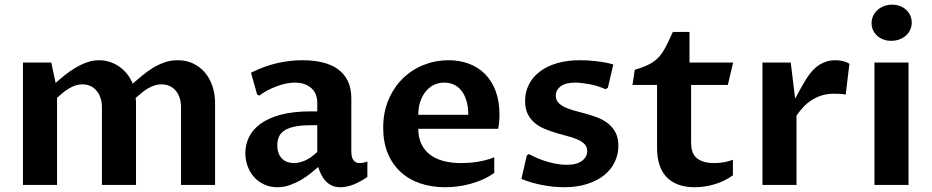

<svg xmlns="http://www.w3.org/2000/svg" viewBox="-20 -782 3940 812"><path d="M77.1 -517.6H196.8L215.3 -431.2Q232.4 -446.8 253.4 -463.6Q274.4 -480.5 297.9 -494.6Q321.3 -508.8 346.9 -518.1Q372.6 -527.3 398.9 -527.3Q423.8 -527.3 446.3 -519.5Q468.8 -511.7 487.1 -498.3Q505.4 -484.9 519.3 -466.8Q533.2 -448.7 541 -428.2Q560.5 -444.8 581.5 -462.4Q602.5 -480 626 -494.4Q649.4 -508.8 675.5 -518.1Q701.7 -527.3 731.4 -527.3Q768.1 -527.3 797.4 -513.2Q826.7 -499 847.2 -474.6Q867.7 -450.2 878.7 -417Q889.6 -383.8 889.6 -345.7V0H745.6V-327.6Q745.6 -350.1 739.7 -368.2Q733.9 -386.2 722.9 -398.9Q711.9 -411.6 696.8 -418.5Q681.6 -425.3 663.1 -425.3Q647.9 -425.3 634.3 -420.9Q620.6 -416.5 607.2 -408.9Q593.8 -401.4 580.6 -390.6Q567.4 -379.9 553.7 -367.7Q555.2 -357.4 555.2 -345.7V0H411.1V-327.6Q411.1 -350.1 405 -368.2Q398.9 -386.2 387.9 -398.9Q377 -411.6 361.8 -418.5Q346.7 -425.3 328.1 -425.3Q313.5 -425.3 300 -420.9Q286.6 -416.5 273.4 -408.9Q260.3 -401.4 247.3 -390.9Q234.4 -380.4 221.2 -368.2V0H77.1Z M1325.7 -75.7Q1312 -64 1293.7 -49.1Q1275.4 -34.2 1253.4 -21.2Q1231.4 -8.3 1206.1 0.7Q1180.7 9.8 1152.8 9.8Q1122.1 9.8 1096.9 -2Q1071.8 -13.7 1054.2 -33.4Q1036.6 -53.2 1027.1 -79.6Q1017.6 -106 1017.6 -134.8Q1017.6 -169.4 1032.7 -201.4Q1047.9 -233.4 1080.8 -257.8Q1113.8 -282.2 1166.5 -296.6Q1219.2 -311 1294.4 -311H1321.8V-346.2Q1321.8 -387.7 1295.7 -410.2Q1269.5 -432.6 1226.6 -432.6Q1209 -432.6 1189 -428.5Q1168.9 -424.3 1149.2 -416.7Q1129.4 -409.2 1110.6 -399.2Q1091.8 -389.2 1076.2 -377.4L1067.4 -382.3L1041.5 -474.6Q1102.5 -504.4 1156 -515.9Q1209.5 -527.3 1258.8 -527.3Q1304.7 -527.3 1343 -518.3Q1381.3 -509.3 1408.4 -490Q1435.5 -470.7 1450.7 -439.9Q1465.8 -409.2 1465.8 -365.7V-142.1Q1465.8 -133.8 1467 -125Q1468.3 -116.2 1472.2 -108.9Q1476.1 -101.6 1482.9 -96.9Q1489.7 -92.3 1501 -92.3Q1507.8 -92.3 1516.1 -93.8Q1524.4 -95.2 1533.7 -99.1V-33.7Q1504.4 -13.2 1475.3 -1.7Q1446.3 9.8 1418.9 9.8Q1399.4 9.8 1384.8 3.2Q1370.1 -3.4 1358.9 -14.6Q1347.7 -25.9 1339.6 -41.5Q1331.5 -57.1 1325.7 -75.7ZM1321.8 -252.4H1296.9Q1252 -252.4 1223.9 -246.1Q1195.8 -239.7 1180.2 -228.3Q1164.6 -216.8 1158.7 -201.2Q1152.8 -185.5 1152.8 -167.5Q1152.8 -148.4 1158.2 -134.3Q1163.6 -120.1 1173.1 -110.8Q1182.6 -101.6 1195.3 -96.9Q1208 -92.3 1222.7 -92.3Q1243.7 -92.3 1267.8 -102.1Q1292 -111.8 1321.8 -139.2Z M2070.3 -50.8Q2046.4 -33.7 2020 -22.2Q1993.7 -10.7 1966.8 -3.7Q1939.9 3.4 1913.6 6.6Q1887.2 9.8 1863.3 9.8Q1804.7 9.8 1756.3 -6.8Q1708 -23.4 1673.3 -55.7Q1638.7 -87.9 1619.6 -134.5Q1600.6 -181.2 1600.6 -241.2Q1600.6 -307.6 1623.3 -360.6Q1646 -413.6 1684.1 -450.7Q1722.2 -487.8 1772.2 -507.6Q1822.3 -527.3 1877 -527.3Q1923.3 -527.3 1962.9 -512.7Q2002.4 -498 2031.2 -469Q2060.1 -439.9 2076.2 -397Q2092.3 -354 2092.3 -297.4Q2092.3 -280.8 2090.8 -265.4Q2089.4 -250 2086.9 -237.3H1749Q1749 -200.7 1762 -173.3Q1774.9 -146 1798.6 -127.9Q1822.3 -109.9 1855.7 -101.1Q1889.2 -92.3 1929.7 -92.3Q1942.9 -92.3 1959.5 -93.3Q1976.1 -94.2 1994.6 -96.9Q2013.2 -99.6 2032.5 -104.5Q2051.8 -109.4 2070.3 -116.7ZM1960.4 -296.4Q1960.4 -330.6 1952.6 -356.2Q1944.8 -381.8 1931.2 -398.9Q1917.5 -416 1898.9 -424.3Q1880.4 -432.6 1858.9 -432.6Q1835 -432.6 1814.9 -422.9Q1794.9 -413.1 1780.3 -395Q1765.6 -377 1757.3 -352.1Q1749 -327.1 1749 -296.4Z M2208 -125 2216.8 -130.4Q2256.3 -108.9 2299.1 -96.9Q2341.8 -85 2377 -85Q2419.4 -85 2441.4 -101.8Q2463.4 -118.7 2463.4 -143.1Q2463.4 -161.1 2452.1 -172.6Q2440.9 -184.1 2422.4 -192.1Q2403.8 -200.2 2380.1 -206.3Q2356.4 -212.4 2332 -219.7Q2307.6 -227.1 2283.9 -236.8Q2260.3 -246.6 2241.7 -262Q2223.1 -277.3 2211.9 -299.8Q2200.7 -322.3 2200.7 -355Q2200.7 -392.1 2216.3 -423.6Q2231.9 -455.1 2261.7 -478.3Q2291.5 -501.5 2334.7 -514.4Q2377.9 -527.3 2433.1 -527.3Q2446.8 -527.3 2464.8 -526.4Q2482.9 -525.4 2502 -523.2Q2521 -521 2539.6 -517.6Q2558.1 -514.2 2573.7 -509.3L2550.8 -410.6L2540.5 -404.8Q2524.4 -412.1 2507.1 -417.5Q2489.7 -422.9 2472.9 -426Q2456.1 -429.2 2440.9 -430.9Q2425.8 -432.6 2413.6 -432.6Q2371.6 -432.6 2351.1 -417Q2330.6 -401.4 2330.6 -377.4Q2330.6 -358.9 2342 -347.2Q2353.5 -335.4 2372.1 -327.1Q2390.6 -318.8 2414.3 -312.7Q2438 -306.6 2462.9 -299.6Q2487.8 -292.5 2511.5 -283Q2535.2 -273.4 2553.7 -258.1Q2572.3 -242.7 2583.7 -220.5Q2595.2 -198.2 2595.2 -165.5Q2595.2 -129.4 2580.1 -97.4Q2564.9 -65.4 2535.9 -41.7Q2506.8 -18.1 2464.1 -4.2Q2421.4 9.8 2366.7 9.8Q2345.2 9.8 2322 7.6Q2298.8 5.4 2275.4 1Q2252 -3.4 2229 -10Q2206.1 -16.6 2185.1 -25.4Z M2758.8 -422.9H2654.8L2664.6 -486.8Q2690.4 -494.6 2709.2 -502.4Q2728 -510.3 2741.9 -519.8Q2755.9 -529.3 2766.4 -540.8Q2776.9 -552.2 2786.1 -567.4Q2795.4 -582.5 2804.7 -602.1Q2814 -621.6 2825.7 -647H2896V-517.6H3080.6L3058.1 -422.9H2902.8V-179.2Q2902.8 -131.3 2928.5 -111.8Q2954.1 -92.3 3000.5 -92.3Q3020.5 -92.3 3040.8 -95.7Q3061 -99.1 3079.6 -106.4V-40.5Q3043.9 -15.1 3002.2 -2.7Q2960.4 9.8 2918 9.8Q2877.4 9.8 2847.4 -1.7Q2817.4 -13.2 2797.6 -34.7Q2777.8 -56.2 2768.3 -86.9Q2758.8 -117.7 2758.8 -156.7Z M3204.6 -517.6H3324.2L3342.8 -364.7Q3350.1 -378.4 3357.7 -392.3Q3365.2 -406.2 3372.3 -418.7Q3379.4 -431.2 3385.3 -440.9Q3391.1 -450.7 3395 -456.1Q3405.3 -471.2 3417.2 -484.4Q3429.2 -497.6 3443.8 -507.1Q3458.5 -516.6 3476.1 -522Q3493.7 -527.3 3514.6 -527.3Q3528.8 -527.3 3544.4 -523.7Q3560.1 -520 3572.3 -512.2L3556.6 -381.8Q3547.4 -384.3 3532.7 -385Q3518.1 -385.7 3507.8 -385.7Q3480 -385.7 3456.5 -378.7Q3433.1 -371.6 3413.6 -359.1Q3394 -346.7 3377.9 -329.6Q3361.8 -312.5 3348.6 -293V0H3204.6Z M3678.2 -517.6H3822.3V0H3678.2ZM3749 -609.4Q3730.5 -609.4 3715.3 -615.2Q3700.2 -621.1 3689.2 -631.1Q3678.2 -641.1 3672.1 -654.8Q3666 -668.5 3666 -684.1Q3666 -700.2 3672.6 -714.6Q3679.2 -729 3690.9 -739.5Q3702.6 -750 3718.5 -756.1Q3734.4 -762.2 3752.9 -762.2Q3771.5 -762.2 3786.6 -756.3Q3801.8 -750.5 3812.7 -740.2Q3823.7 -730 3829.8 -716.1Q3835.9 -702.1 3835.9 -686.5Q3835.9 -669.9 3829.3 -655.8Q3822.8 -641.6 3811 -631.3Q3799.3 -621.1 3783.4 -615.2Q3767.6 -609.4 3749 -609.4Z"/></svg>

Font: Proza Libre
Style: SemiBold
Weight: 600
Designer: Jasper de Waard
Foundry: Jasper de Waard
Version: Version 1.000; ttfautohint (v1.4.1.8-43bc) -l 8 -r 50 -G 200